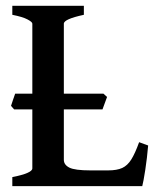

<svg xmlns="http://www.w3.org/2000/svg" viewBox="-20 -635 538 655"><path d="M22 0V-30.8Q90.3 -44.4 90.3 -60.5V-261.7H28.3L17.6 -273.9Q20 -281.2 24.4 -294.4Q28.8 -307.6 31.7 -315.4H90.3V-554.2Q90.3 -560.1 73.7 -568.8Q57.1 -577.6 22 -584.5V-615.2H266.1V-584.5Q197.8 -569.8 197.8 -554.2V-315.4H333L345.2 -304.2L329.6 -261.7H197.8V-89.8Q197.8 -72.8 216.6 -63.2Q235.4 -53.7 288.6 -53.7H348.6Q378.9 -53.7 397 -62Q415 -70.3 428 -91.1Q440.9 -111.8 454.6 -149.9L485.4 -138.7Q481.9 -96.7 475.6 -55.4Q469.2 -14.2 465.3 0Z"/></svg>

Font: David Libre Medium
Style: Regular
Weight: 500
Designer: Ismar David, J. Victor Gaultney, Annie Olsen and Meir Sadan
Foundry: Monotype Imaging Inc. & SIL International
Version: Version 1.100; ttfautohint (v1.8.4.7-5d5b)